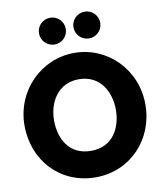

<svg xmlns="http://www.w3.org/2000/svg" viewBox="-114 -1194 1104 1300"><g transform="rotate(-10 438.5 -544.0)"><path d="M320 -1103C269 -1103 228 -1062 228 -1011C228 -960 269 -919 320 -919C371 -919 412 -960 412 -1011C412 -1062 371 -1103 320 -1103ZM557 -1103C506 -1103 465 -1062 465 -1011C465 -960 506 -919 557 -919C608 -919 649 -960 649 -1011C649 -1062 608 -1103 557 -1103ZM23 -413C23 -172 195 15 439 15C676 15 854 -172 854 -413C854 -654 668 -840 439 -840C212 -840 23 -654 23 -413ZM226 -413C226 -536 294 -659 439 -659C585 -659 651 -536 651 -413C651 -290 589 -167 439 -167C285 -167 226 -290 226 -413Z"/></g></svg>

Font: Hussar Przerywany
Style: Regular
Weight: 400
Foundry: Cannot Into Space Fonts
Version: Version 0.982